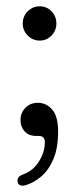

<svg xmlns="http://www.w3.org/2000/svg" viewBox="-20 -429 242 608"><path d="M105.5 -300.5Q83.5 -300.5 67.8 -316.5Q52 -332.5 52 -354.5Q52 -377.5 67.8 -393.2Q83.5 -409 105.5 -409Q128 -409 143.2 -393.2Q158.5 -377.5 158.5 -354.5Q158.5 -332.5 143.2 -316.5Q128 -300.5 105.5 -300.5ZM94.5 1.5Q71.5 1.5 58.2 -12.8Q45 -27 45 -48.5Q45 -72 60.5 -87.8Q76 -103.5 100 -103.5Q126.5 -103.5 145.2 -82.2Q164 -61 164 -12.5Q164 41 148.5 76.2Q133 111.5 109.2 131Q85.5 150.5 61 157.5Q39.5 163 36 147.5Q32 130.5 54 123Q84.5 112 103.2 82.5Q122 53 122 21Q122 1.5 103 1.5Z"/></svg>

Font: Fraunces 72pt S100 Light
Style: Regular
Weight: 300
Version: Version 1.000; ttfautohint (v1.8.3)